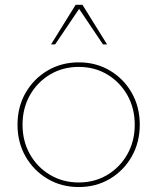

<svg xmlns="http://www.w3.org/2000/svg" viewBox="-20 -752 641 782"><path d="M416 -571.3H399.4L302.2 -715.8L204.6 -571.3H188L288.1 -732.4H315.9ZM300.8 9.8Q230 9.8 173.6 -23.7Q117.2 -57.1 84.2 -114.5Q51.3 -171.9 51.3 -244.1Q51.3 -316.4 84.2 -373.8Q117.2 -431.2 173.6 -464.6Q230 -498 300.8 -498Q371.6 -498 427.7 -464.6Q483.9 -431.2 516.6 -373.8Q549.3 -316.4 549.3 -244.1Q549.3 -172.4 516.6 -114.7Q483.9 -57.1 427.7 -23.7Q371.6 9.8 300.8 9.8ZM300.8 -8.8Q365.7 -8.8 417.2 -39.8Q468.8 -70.8 498.8 -124Q528.8 -177.2 528.8 -244.1Q528.8 -311 498.8 -364.3Q468.8 -417.5 417.2 -448.5Q365.7 -479.5 300.8 -479.5Q235.8 -479.5 183.8 -448.5Q131.8 -417.5 101.8 -364.3Q71.8 -311 71.8 -244.1Q71.8 -177.2 101.8 -124Q131.8 -70.8 183.8 -39.8Q235.8 -8.8 300.8 -8.8Z"/></svg>

Font: Kumbh Sans Thin
Style: Regular
Weight: 250
Version: Version 1.004